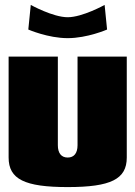

<svg xmlns="http://www.w3.org/2000/svg" viewBox="-20 -750 550 780"><path d="M255 -680C195 -680 105 -730 105 -730L95 -630C95 -630 175 -595 255 -595C335 -595 415 -630 415 -630L405 -730C405 -730 315 -680 255 -680ZM15 -520V-110C15 -22 80 10 255 10C430 10 495 -22 495 -110V-520H295V-160C295 -128 281 -110 255 -110C229 -110 215 -128 215 -160V-520Z"/></svg>

Font: MikodacsPCS
Style: Regular
Weight: 900
Designer: gluk (gluksza@wp.pl)
Foundry: gluk (gluksza@wp.pl)
Version: Version 0.27